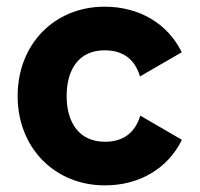

<svg xmlns="http://www.w3.org/2000/svg" viewBox="-20 -541 597 574"><path d="M179.2 -253.9C179.2 -334.5 216.8 -390.6 292.5 -390.6C349.6 -390.6 383.8 -362.3 398.4 -312.5L523.4 -384.8C481.4 -470.2 397 -521 292.5 -521C142.6 -521 32.7 -408.7 32.7 -253.9C32.7 -99.1 143.6 13.2 293.5 13.2C397.5 13.2 481.9 -37.6 523.9 -123L399.4 -195.3C384.3 -145.5 350.1 -117.2 293.5 -117.2C217.8 -117.2 179.2 -173.3 179.2 -253.9Z"/></svg>

Font: Giphurs ExtraBold
Style: Regular
Weight: 800
Version: Version 1.000